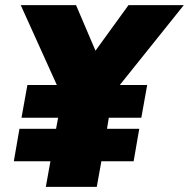

<svg xmlns="http://www.w3.org/2000/svg" viewBox="-20 -730 738 750"><path d="M34 -100 56 -227H199L207 -270H64L87 -398H202L61 -710H277L353 -532L482 -710H698L448 -398H555L532 -270H405L398 -227H524L502 -100H376L358 0H159L177 -100Z"/></svg>

Font: Livvic Black
Style: Italic
Weight: 900
Italic angle: -10°
Designer: Jacques Le Bailly, Baron von Fonthausen
Version: Version 1.001; ttfautohint (v1.8.2)